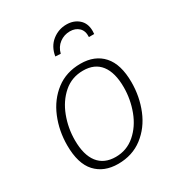

<svg xmlns="http://www.w3.org/2000/svg" viewBox="-177 -857 908 979"><g transform="rotate(-30 277.0 -367.0)"><path d="M500 -320Q500 -236 469.5 -161Q439 -86 378.5 -39.5Q318 7 234 7Q151 7 103 -45Q55 -97 55 -205Q55 -290 86 -365Q117 -440 177 -486Q237 -532 321 -532Q405 -532 452.5 -479Q500 -426 500 -320ZM102 -208Q102 -121 137.5 -75.5Q173 -30 241 -30Q306 -30 354.5 -72Q403 -114 428 -180.5Q453 -247 453 -318Q453 -404 418 -449.5Q383 -495 315 -495Q248 -495 200 -453Q152 -411 127 -345Q102 -279 102 -208ZM459 -646Q459 -634 458 -628H427Q429 -664 409 -683Q389 -702 357 -702Q323 -702 296 -682Q269 -662 260 -626L229 -628Q238 -682 275 -711.5Q312 -741 359 -741Q402 -741 430.5 -716Q459 -691 459 -646Z"/></g></svg>

Font: Bitter Pro Light
Style: Italic
Weight: 300
Italic angle: -9°
Designer: Sol Matas, and Bitter project Authors
Foundry: Sol Matas
Version: Version 1.010